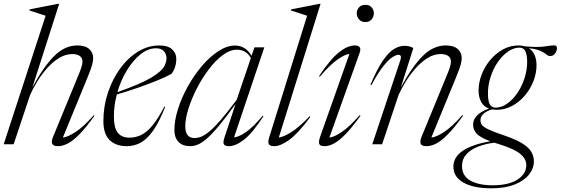

<svg xmlns="http://www.w3.org/2000/svg" viewBox="-28 -762 2962 1014"><path d="M131 -260.5 44 0H-8.5L213 -679Q199.5 -683.5 174 -691.5Q148.5 -699.5 127 -707L128.5 -712.5L279.5 -742H284.5L143 -300Q200.5 -408 257 -465Q313.5 -522 380.5 -522Q422.5 -522 443.2 -503Q464 -484 464 -455.5Q464 -439.5 458.5 -419.2Q453 -399 434.5 -353.5L304 -35.5Q329.5 -38 371.2 -65Q413 -92 467.5 -154L471 -151Q427 -89 392.5 -53.8Q358 -18.5 330.2 -4.2Q302.5 10 278.5 10Q253.5 10 247.8 -2.5Q242 -15 252.5 -40L379 -347.5Q396 -387.5 401.8 -406.2Q407.5 -425 407.5 -435.5Q407.5 -457.5 392.5 -467Q377.5 -476.5 354.5 -476.5Q317 -476.5 282.5 -454.8Q248 -433 218.8 -399.5Q189.5 -366 167 -328.8Q144.5 -291.5 131 -260.5Z M844.5 -197.5Q812.5 -117 780.5 -71.8Q748.5 -26.5 714.2 -8.2Q680 10 641 10Q584 10 551 -22.2Q518 -54.5 518 -123Q518 -200.5 541.8 -272Q565.5 -343.5 606.5 -400Q647.5 -456.5 700.8 -489.2Q754 -522 813.5 -522Q859.5 -522 881.2 -501.2Q903 -480.5 903 -452Q903 -405 877.5 -372Q851.5 -357 803.2 -337.2Q755 -317.5 698 -297.8Q641 -278 589 -263Q573.5 -204.5 573.5 -149.5Q573.5 -85.5 594.5 -60.2Q615.5 -35 655.5 -35Q689.5 -35 719 -49.8Q748.5 -64.5 777.8 -100.2Q807 -136 840 -199ZM796 -507Q753.5 -507 713.8 -475Q674 -443 642 -390.2Q610 -337.5 592 -275.5Q715.5 -318.5 772.2 -352.8Q829 -387 843 -418.5Q858.5 -454.5 845 -480.8Q831.5 -507 796 -507Z M1158 -37.5 1216 -212.5Q1165 -141.5 1128.2 -97.5Q1091.5 -53.5 1064.5 -30.2Q1037.5 -7 1016.8 1.5Q996 10 977 10Q936 10 914.5 -12.8Q893 -35.5 893 -74.5Q893 -126.5 912.2 -187Q931.5 -247.5 964.5 -306.5Q997.5 -365.5 1039 -414.2Q1080.5 -463 1125.8 -492.2Q1171 -521.5 1213.5 -521.5Q1268.5 -521.5 1300.5 -467.5L1316 -512H1368L1208 -36.5Q1233 -38.5 1270.8 -64.2Q1308.5 -90 1359.5 -151L1363.5 -148.5Q1306 -60 1261.5 -25Q1217 10 1180.5 10Q1160.5 10 1154.5 0.2Q1148.5 -9.5 1158 -37.5ZM950.5 -94.5Q950.5 -33 999.5 -33Q1016 -33 1034.2 -40Q1052.5 -47 1077.5 -67.5Q1102.5 -88 1137.5 -128.2Q1172.5 -168.5 1222 -235L1297 -456Q1281.5 -481 1263 -490.2Q1244.5 -499.5 1223 -499.5Q1186.5 -499.5 1148.2 -471Q1110 -442.5 1074.8 -396Q1039.5 -349.5 1011.5 -294.8Q983.5 -240 967 -187.2Q950.5 -134.5 950.5 -94.5Z M1594 -679Q1580.5 -683.5 1555 -691.5Q1529.5 -699.5 1508 -707L1510 -712.5L1660.5 -742H1665L1444.5 -36Q1468.5 -38 1510.2 -64Q1552 -90 1607 -148L1611 -144.5Q1547 -58 1500.5 -24Q1454 10 1420 10Q1399 10 1392.2 -0.2Q1385.5 -10.5 1393.5 -36Z M1856 -692Q1856 -709.5 1868 -723Q1880 -736.5 1901.5 -736.5Q1923 -736.5 1934.8 -723Q1946.5 -709.5 1946.5 -692Q1946.5 -674 1934.8 -659.8Q1923 -645.5 1901.5 -645.5Q1880 -645.5 1868 -659.8Q1856 -674 1856 -692ZM1663 -40.5 1817.5 -477.5Q1794 -475 1755.2 -448.2Q1716.5 -421.5 1661 -357L1657 -360Q1716 -449 1762 -485.5Q1808 -522 1846 -522Q1885.5 -522 1871 -482L1711.5 -35.5Q1735.5 -37.5 1775.2 -63.8Q1815 -90 1872 -154L1876 -151Q1831.5 -89 1797.5 -54Q1763.5 -19 1736.5 -4.5Q1709.5 10 1685.5 10Q1661.5 10 1657.8 -2.5Q1654 -15 1663 -40.5Z M1933.5 -312.5 1928.5 -315Q1963.5 -397 1994 -441.5Q2024.5 -486 2052.5 -503Q2080.5 -520 2108 -520Q2123.5 -520 2134 -517Q2144.5 -514 2155 -508.5L2089 -300Q2146.5 -407.5 2203 -464.8Q2259.5 -522 2326.5 -522Q2368.5 -522 2389.5 -503Q2410.5 -484 2410.5 -455.5Q2410.5 -439.5 2404.8 -419.2Q2399 -399 2380.5 -353.5L2250 -35.5Q2276 -38 2317.5 -65Q2359 -92 2413.5 -154L2417.5 -151Q2373 -89 2338.5 -53.8Q2304 -18.5 2276.5 -4.2Q2249 10 2225 10Q2199.5 10 2194 -2.5Q2188.5 -15 2198.5 -40L2325 -347.5Q2342 -387.5 2347.8 -406.2Q2353.5 -425 2353.5 -435.5Q2353.5 -457.5 2338.5 -467Q2323.5 -476.5 2300.5 -476.5Q2263 -476.5 2228.8 -454.8Q2194.5 -433 2165.2 -399.5Q2136 -366 2113.5 -328.8Q2091 -291.5 2077 -260.5L1990 0H1938L2087 -446Q2095.5 -472.5 2075.5 -472.5Q2065 -472.5 2045.8 -461Q2026.5 -449.5 1998.5 -415.2Q1970.5 -381 1933.5 -312.5Z M2567 232.5Q2474 232.5 2420.2 202.8Q2366.5 173 2366.5 118Q2366.5 67.5 2416.5 34Q2466.5 0.5 2561.5 -16Q2505.5 -37 2488 -57.5Q2470.5 -78 2470.5 -104Q2470.5 -132 2493.2 -153.8Q2516 -175.5 2554.5 -188.5Q2526.5 -199 2513 -224Q2499.5 -249 2499.5 -283.5Q2499.5 -326.5 2515.8 -368.5Q2532 -410.5 2561 -445.2Q2590 -480 2628.2 -501Q2666.5 -522 2710 -522Q2728 -522 2743.5 -517.5Q2813.5 -511 2848.2 -516.8Q2883 -522.5 2898.5 -522.5Q2913.5 -522.5 2913.5 -507.5Q2913.5 -493.5 2903.5 -479.8Q2893.5 -466 2878.5 -466Q2867 -466 2858 -474Q2849 -482 2829.2 -492Q2809.5 -502 2765 -507.5Q2785.5 -494.5 2795.5 -471.2Q2805.5 -448 2805.5 -418Q2805.5 -375 2789 -333Q2772.5 -291 2743.5 -257Q2714.5 -223 2676.5 -202.5Q2638.5 -182 2595 -182Q2582.5 -182 2571 -184.5Q2509.5 -166 2509.5 -126Q2509.5 -113 2517.2 -102.2Q2525 -91.5 2552.5 -78.2Q2580 -65 2639.5 -45Q2699 -24.5 2732 -3.5Q2765 17.5 2778.2 40.2Q2791.5 63 2791.5 90Q2791.5 127.5 2765.8 160Q2740 192.5 2690 212.5Q2640 232.5 2567 232.5ZM2590.5 -193.5Q2620.5 -194 2650.5 -214.8Q2680.5 -235.5 2704.5 -271Q2728.5 -306.5 2742.8 -351Q2757 -395.5 2756 -442.5Q2754.5 -479 2744.8 -494.8Q2735 -510.5 2714.5 -510.5Q2684 -510 2654.2 -489.2Q2624.5 -468.5 2600.2 -433Q2576 -397.5 2562 -353Q2548 -308.5 2549 -261.5Q2550 -225 2559.8 -209.2Q2569.5 -193.5 2590.5 -193.5ZM2412 114Q2412 167 2456 191.8Q2500 216.5 2574 216.5Q2658 216.5 2704.8 186.5Q2751.5 156.5 2751.5 110Q2751.5 77.5 2719.8 50.8Q2688 24 2603.5 -2Q2592 -5.5 2582 -8.5Q2534.5 -2.5 2496 12.8Q2457.5 28 2434.8 53Q2412 78 2412 114Z"/></svg>

Font: Newsreader Display Light
Style: Italic
Weight: 300
Italic angle: -17°
Designer: Hugues Gentile
Foundry: Production Type
Version: Version 1.001